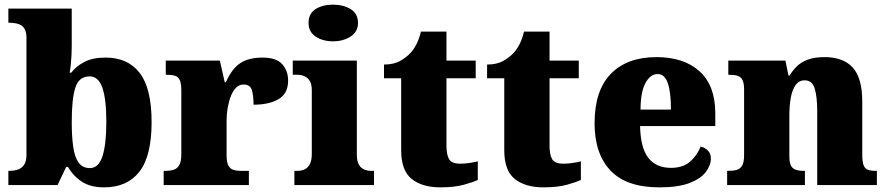

<svg xmlns="http://www.w3.org/2000/svg" viewBox="-20 -797 3821 827"><path d="M428 10Q370 10 332.5 -14.5Q295 -39 273 -78H265L228 0H16V-61H22Q39 -61 55.5 -66Q72 -71 83 -86Q94 -101 94 -130V-633Q94 -661 84.5 -675Q75 -689 58 -694Q41 -699 20 -699H16V-760H289V-599Q289 -581 288 -560Q287 -539 285 -519.5Q283 -500 280 -484H287Q307 -511 343 -530Q379 -549 435 -549Q531 -549 582 -482.5Q633 -416 633 -271Q633 -125 580.5 -57.5Q528 10 428 10ZM367 -73Q405 -73 421.5 -124.5Q438 -176 438 -272Q438 -370 421 -419Q404 -468 366 -468Q320 -468 304.5 -419.5Q289 -371 289 -271Q289 -208 295.5 -163.5Q302 -119 319 -96Q336 -73 367 -73Z M685 0V-61H690Q713 -61 728.5 -66Q744 -71 752.5 -86.5Q761 -102 761 -133V-407Q761 -437 754.5 -451.5Q748 -466 734 -470.5Q720 -475 698 -475H694V-536H927L948 -443H953Q970 -482 992 -505.5Q1014 -529 1043 -539Q1072 -549 1111 -549Q1170 -549 1195.5 -520.5Q1221 -492 1221 -450Q1221 -394 1180 -370Q1139 -346 1072 -346Q1072 -387 1064.5 -410Q1057 -433 1029 -433Q1011 -433 997.5 -420Q984 -407 975 -384.5Q966 -362 961 -334.5Q956 -307 956 -278V-128Q956 -99 963.5 -84.5Q971 -70 985 -65.5Q999 -61 1017 -61H1052V0Z M1248 0V-61H1260Q1279 -61 1293 -68Q1307 -75 1315 -91Q1323 -107 1323 -135V-409Q1323 -434 1314.5 -448Q1306 -462 1292 -468.5Q1278 -475 1260 -475H1241V-536H1517V-131Q1517 -105 1525 -89.5Q1533 -74 1547.5 -67.5Q1562 -61 1580 -61H1591V0ZM1415 -619Q1370 -619 1339.5 -639.5Q1309 -660 1309 -698Q1309 -739 1339.5 -758Q1370 -777 1415 -777Q1458 -777 1490 -758Q1522 -739 1522 -698Q1522 -660 1490 -639.5Q1458 -619 1415 -619Z M1876 10Q1799 10 1753.5 -26Q1708 -62 1708 -150V-460H1634V-519Q1677 -519 1705 -535.5Q1733 -552 1747 -568Q1761 -582 1773.5 -606Q1786 -630 1793 -661H1903V-536H2029V-460H1903V-170Q1903 -130 1914.5 -111Q1926 -92 1962 -92Q1982 -92 2002 -95Q2022 -98 2038 -102V-22Q2020 -13 1979 -1.5Q1938 10 1876 10Z M2320 10Q2243 10 2197.5 -26Q2152 -62 2152 -150V-460H2078V-519Q2121 -519 2149 -535.5Q2177 -552 2191 -568Q2205 -582 2217.5 -606Q2230 -630 2237 -661H2347V-536H2473V-460H2347V-170Q2347 -130 2358.5 -111Q2370 -92 2406 -92Q2426 -92 2446 -95Q2466 -98 2482 -102V-22Q2464 -13 2423 -1.5Q2382 10 2320 10Z M2820 10Q2678 10 2609.5 -62.5Q2541 -135 2541 -266Q2541 -407 2611 -479Q2681 -551 2808 -551Q2926 -551 2993.5 -489.5Q3061 -428 3061 -309V-254H2737Q2739 -160 2772.5 -117Q2806 -74 2870 -74Q2921 -74 2951.5 -100Q2982 -126 2998 -166Q3017 -161 3029.5 -148Q3042 -135 3042 -115Q3042 -85 3020 -56Q2998 -27 2949.5 -8.5Q2901 10 2820 10ZM2870 -325Q2870 -399 2856.5 -438.5Q2843 -478 2813 -478Q2781 -478 2760 -439Q2739 -400 2739 -325Z M3112 0V-61H3116Q3139 -61 3154 -65.5Q3169 -70 3177 -84.5Q3185 -99 3185 -128V-412Q3185 -439 3178 -452.5Q3171 -466 3157 -470.5Q3143 -475 3121 -475H3117V-536H3363L3376 -472H3381Q3394 -493 3412 -511Q3430 -529 3459 -540Q3488 -551 3532 -551Q3612 -551 3653 -506Q3694 -461 3694 -360V-131Q3694 -101 3699.5 -86Q3705 -71 3718 -66Q3731 -61 3753 -61H3757V0H3500V-317Q3500 -381 3489 -416Q3478 -451 3446 -451Q3421 -451 3406.5 -430Q3392 -409 3386 -375Q3380 -341 3380 -301V-125Q3380 -98 3386.5 -84.5Q3393 -71 3407 -66Q3421 -61 3443 -61H3447V0Z"/></svg>

Font: Noto Serif Gujarati Black
Style: Regular
Weight: 900
Version: Version 2.102